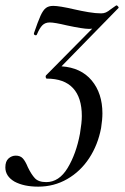

<svg xmlns="http://www.w3.org/2000/svg" viewBox="-87 -417 466 718"><path d="M-33 262Q-67 242 -67 209Q-67 186 -55 175.5Q-43 165 -28 165Q-11 165 -1.5 175.5Q8 186 17 208Q30 235 43.5 249.5Q57 264 86 264Q134 264 166 211Q198 158 212 83Q219 41 219 17Q219 -52 186 -87.5Q153 -123 88 -123Q85 -123 84 -128Q83 -133 85 -135L258 -310Q254 -309 245 -309Q224 -309 163 -322Q117 -333 99 -333Q82 -333 71.5 -322.5Q61 -312 51 -288Q50 -285 47 -285Q44 -285 41.5 -287Q39 -289 40 -293Q55 -337 64.5 -358Q74 -379 84.5 -387Q95 -395 112 -395Q135 -395 191 -382Q217 -376 244 -371.5Q271 -367 291 -367Q301 -367 309 -370.5Q317 -374 328 -383L348 -397Q351 -397 354.5 -393Q358 -389 356 -387L143 -169Q216 -164 256 -116Q296 -68 296 7Q296 30 291 62Q279 125 246.5 174.5Q214 224 164.5 252.5Q115 281 56 281Q2 281 -33 262Z"/></svg>

Font: CormorantInfant-MediumItalic
Style: Italic
Weight: 500
Italic angle: -10°
Designer: Christian Thalmann (Catharsis Fonts)
Foundry: Catharsis Fonts
Version: Version 3.303